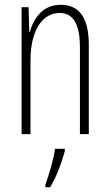

<svg xmlns="http://www.w3.org/2000/svg" viewBox="-20 -559 458 800"><path d="M233 -539C158 -539 120 -483 104 -425H102L99 -529H70V0H107V-305C107 -439 160 -505 229 -505C282 -505 313 -463 313 -362V0H350V-373C350 -488 308 -539 233 -539ZM250 71V61H209C205 101 182 175 169 211V221H189C216 177 237 118 250 71Z"/></svg>

Font: Noto Sans Hebrew ExtraCondensed ExtraLight
Style: Regular
Weight: 200
Width: 2
Designer: Monotype Design Team
Foundry: Monotype Imaging Inc.
Version: Version 2.004